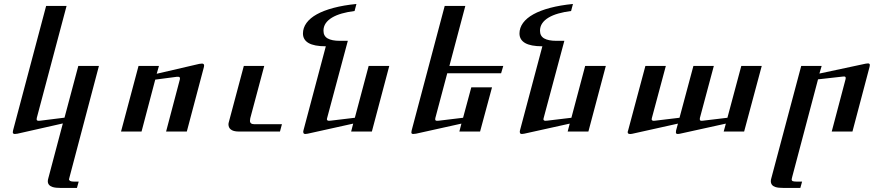

<svg xmlns="http://www.w3.org/2000/svg" viewBox="-20 -657 4432 959"><path d="M474.1 -327.6 327.6 226.6Q324.7 235.4 324.7 238.3Q325.2 250 349.1 250H373L364.3 281.7H283.2Q257.8 281.7 243.2 277.3Q219.2 269.5 218.8 249Q218.8 241.2 221.2 233.9L293.9 -40.5L67.4 10.7Q58.6 12.2 54.2 12.2Q43.9 12.2 43.9 3.4Q43.9 0 45.4 -6.3L210.4 -627.4H312.5L163.6 -67.4Q162.6 -62 163.1 -60.5Q163.1 -53.7 173.8 -53.7Q178.7 -54.2 181.2 -54.2L302.2 -69.3L371.1 -327.6Z M998.5 -322.3 913.1 0H809.6L878.4 -260.7Q882.3 -275.9 862.8 -273.4L755.4 -259.3L687 0H584.5L671.9 -327.6H773.9L762.7 -288.6L975.1 -337.9Q982.9 -339.4 988.8 -339.4Q999 -339.4 999.5 -330.1Q999.5 -325.2 998.5 -322.3Z M1388.2 -36.6 1378.4 0H1172.9Q1144.5 0 1131.8 -11.2Q1121.6 -20 1121.1 -35.2Q1121.1 -41.5 1123 -47.4L1197.8 -327.6H1299.8L1230 -66.4Q1228.5 -59.6 1228.5 -53.7Q1228.5 -36.6 1250.5 -36.6Z M1924.3 -327.6 1837.4 0H1733.9L1744.1 -39.6L1517.1 10.7Q1509.8 12.2 1505.4 12.2Q1499 12.2 1496.8 9.3Q1494.6 6.3 1494.6 0Q1494.6 -2.4 1495.6 -5.4L1607.4 -425.8Q1549.3 -425.8 1521.2 -442.1Q1493.2 -458.5 1493.2 -489.7Q1493.2 -518.1 1511 -542.5Q1528.8 -566.9 1562.7 -585.7Q1596.7 -604.5 1646.5 -617.7Q1696.3 -630.9 1760.3 -637.2L1751 -602.1Q1716.3 -597.7 1687.7 -589.6Q1659.2 -581.5 1638.7 -569.3Q1618.2 -557.1 1606.9 -540.8Q1595.7 -524.4 1595.7 -503.4Q1595.7 -477.1 1616.5 -465.1Q1637.2 -453.1 1677.7 -453.1H1717.3L1613.8 -66.9Q1613.3 -64.5 1613 -63.2Q1612.8 -62 1612.8 -61Q1613.3 -53.7 1624 -53.7Q1626.5 -54.2 1627.9 -54.2Q1629.4 -54.2 1630.4 -54.2L1752.4 -68.8L1821.3 -327.6Z M2493.7 -327.6 2482.9 -291H2213.9L2154.3 -66.9Q2153.3 -61.5 2153.8 -60.5Q2153.8 -53.7 2163.1 -53.7Q2168.9 -53.7 2171.9 -54.2L2293 -68.8L2334 -220.7H2437.5L2377.9 0H2274.4L2284.7 -39.6L2058.1 10.7Q2049.3 12.2 2043.9 12.2Q2034.7 12.2 2034.7 4.4Q2034.7 0.5 2036.1 -5.4L2201.2 -627.4H2304.2L2224.6 -327.6Z M3005.9 -327.6 2918.9 0H2815.4L2825.7 -39.6L2598.6 10.7Q2591.3 12.2 2586.9 12.2Q2580.6 12.2 2578.4 9.3Q2576.2 6.3 2576.2 0Q2576.2 -2.4 2577.1 -5.4L2689 -425.8Q2630.9 -425.8 2602.8 -442.1Q2574.7 -458.5 2574.7 -489.7Q2574.7 -518.1 2592.5 -542.5Q2610.4 -566.9 2644.3 -585.7Q2678.2 -604.5 2728 -617.7Q2777.8 -630.9 2841.8 -637.2L2832.5 -602.1Q2797.9 -597.7 2769.3 -589.6Q2740.7 -581.5 2720.2 -569.3Q2699.7 -557.1 2688.5 -540.8Q2677.2 -524.4 2677.2 -503.4Q2677.2 -477.1 2698 -465.1Q2718.8 -453.1 2759.3 -453.1H2798.8L2695.3 -66.9Q2694.8 -64.5 2694.6 -63.2Q2694.3 -62 2694.3 -61Q2694.8 -53.7 2705.6 -53.7Q2708 -54.2 2709.5 -54.2Q2710.9 -54.2 2711.9 -54.2L2834 -68.8L2902.8 -327.6Z M3784.7 -327.6 3696.8 0H3594.7L3605.5 -39.6L3378.9 10.3Q3371.1 12.2 3365.2 12.2Q3356 12.2 3356 4.4Q3356 0.5 3356.9 -5.4L3366.2 -39.6L3137.7 11.2Q3134.3 12.2 3130.9 12.2Q3127.4 12.2 3126.5 12.2Q3115.2 12.2 3115.2 3.4Q3115.2 0 3117.2 -4.9L3203.6 -327.6H3305.7L3235.8 -66.9Q3234.9 -62.5 3234.9 -61Q3235.4 -53.7 3245.6 -53.7Q3250 -54.2 3252 -54.2L3374 -68.8L3443.4 -327.6H3545.4L3475.6 -66.9Q3475.1 -61.5 3475.6 -59.6Q3475.6 -53.7 3484.9 -53.7Q3488.8 -53.7 3491.2 -54.2L3613.3 -68.8L3682.6 -327.6Z M4323.2 -322.8 4237.8 0H4134.3L4203.6 -262.2Q4207 -276.9 4192.9 -274.9L4065.9 -260.7L3937 226.1Q3935.1 231.9 3934.1 238.8Q3934.1 245.1 3939.2 247.6Q3944.3 250 3959 250H3986.3L3977.5 281.7H3894.5Q3867.2 281.7 3853.5 277.3Q3830.6 270 3830.1 248.5Q3830.1 240.7 3832.5 233.4L3981.9 -327.6H4084L4072.8 -289.6L4303.2 -338.9Q4310.5 -340.3 4315.4 -340.3Q4324.2 -340.3 4324.7 -332.5Q4324.7 -328.6 4323.2 -322.8Z"/></svg>

Font: Arian Grqi
Style: Regular
Weight: 400
Designer: Ruben Hakobyan (Tarumian)
Foundry: Ruben Hakobyan (Tarumian)
Version: Version 1.003